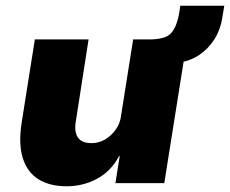

<svg xmlns="http://www.w3.org/2000/svg" viewBox="-20 -641 805 672"><path d="M213 11Q155 11 115.5 -13Q76 -37 60 -87Q44 -137 56 -213L102 -503H290L246 -220Q241 -194 245.5 -176Q250 -158 263.5 -149Q277 -140 300 -140Q326 -140 348 -153Q370 -166 385.5 -188Q401 -210 404 -238L446 -503H635L555 0H384L399 -95H397Q369 -42 320 -15.5Q271 11 213 11ZM607 -422 508 -488 510 -503Q537 -504 556.5 -510.5Q576 -517 588.5 -538Q601 -559 608 -600L611 -621H765L758 -579Q752 -538 731 -504.5Q710 -471 678.5 -449.5Q647 -428 607 -422Z"/></svg>

Font: Nunito Sans 8pt Black
Style: Italic
Weight: 900
Italic angle: -9°
Version: Version 3.101;gftools[0.9.27]